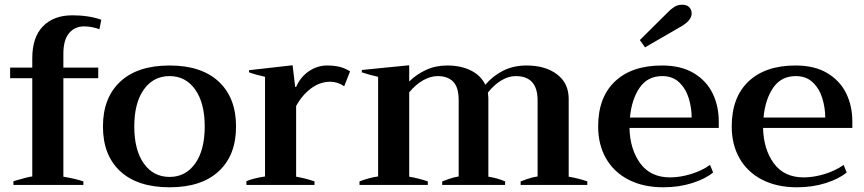

<svg xmlns="http://www.w3.org/2000/svg" viewBox="-20 -785 3667 815"><path d="M249 -557V-498H397V-453H249V-35Q302 -26 334 -15V0H37V-16Q102 -35 117 -36V-453H23V-498H117V-538Q117 -627 162.5 -673.5Q208 -720 287 -720Q358 -720 410 -701L402 -661Q369 -673 337 -673Q297 -673 273 -644Q249 -615 249 -557Z M417 -248Q417 -370 490.5 -438.5Q564 -507 700 -507Q835 -507 908.5 -438.5Q982 -370 982 -248Q982 -126 908.5 -58Q835 10 700 10Q564 10 490.5 -58Q417 -126 417 -248ZM849 -248Q849 -348 808.5 -405Q768 -462 700 -462Q631 -462 590.5 -405Q550 -348 550 -248Q550 -148 590.5 -91Q631 -34 700 -34Q768 -34 808.5 -91Q849 -148 849 -248Z M1026 -16Q1054 -28 1105 -36V-459Q1061 -469 1037 -478V-487L1222 -508L1233 -416H1237Q1255 -458 1291 -482.5Q1327 -507 1368 -507Q1398 -507 1421 -501.5Q1444 -496 1466 -482L1441 -419Q1413 -438 1382 -438Q1338 -438 1300 -409.5Q1262 -381 1237 -335V-35Q1278 -28 1315 -15V0H1026Z M2473 -15V0H2190V-15Q2195 -17 2217.5 -25Q2240 -33 2262 -36V-359Q2262 -462 2169 -462Q2139 -462 2108.5 -444Q2078 -426 2051 -392Q2053 -374 2053 -365V-35Q2092 -29 2124 -15V0H1857V-15Q1862 -17 1884.5 -25Q1907 -33 1927 -36V-359Q1927 -415 1903.5 -438.5Q1880 -462 1838 -462Q1808 -462 1776.5 -444.5Q1745 -427 1717 -393V-35Q1758 -28 1796 -15V0H1506V-15Q1548 -31 1585 -36V-459Q1544 -468 1516 -478V-488L1717 -508V-439Q1747 -469 1788 -488Q1829 -507 1878 -507Q1937 -507 1979.5 -485.5Q2022 -464 2040 -425Q2071 -462 2115 -484.5Q2159 -507 2215 -507Q2295 -507 2344.5 -469.5Q2394 -432 2394 -365V-35Q2436 -28 2473 -15Z M2718 -584 2696 -615 2816 -734Q2825 -744 2840.5 -754.5Q2856 -765 2875 -765Q2896 -765 2906 -754Q2916 -743 2916 -728Q2916 -699 2872 -673ZM3031 -242H2652Q2654 -152 2697.5 -92Q2741 -32 2825 -32Q2866 -32 2912.5 -46Q2959 -60 2994 -85L3007 -53Q2975 -26 2918.5 -8Q2862 10 2796 10Q2711 10 2648.5 -22Q2586 -54 2552.5 -112.5Q2519 -171 2519 -248Q2519 -372 2590.5 -439.5Q2662 -507 2790 -507Q2871 -507 2925 -474.5Q2979 -442 3005 -388.5Q3031 -335 3031 -269ZM2916 -286Q2916 -326 2904 -366.5Q2892 -407 2864 -434.5Q2836 -462 2791 -462Q2729 -462 2695 -412.5Q2661 -363 2654 -286Z M3598 -242H3219Q3221 -152 3264.5 -92Q3308 -32 3392 -32Q3433 -32 3479.5 -46Q3526 -60 3561 -85L3574 -53Q3542 -26 3485.5 -8Q3429 10 3363 10Q3278 10 3215.5 -22Q3153 -54 3119.5 -112.5Q3086 -171 3086 -248Q3086 -372 3157.5 -439.5Q3229 -507 3357 -507Q3438 -507 3492 -474.5Q3546 -442 3572 -388.5Q3598 -335 3598 -269ZM3483 -286Q3483 -326 3471 -366.5Q3459 -407 3431 -434.5Q3403 -462 3358 -462Q3296 -462 3262 -412.5Q3228 -363 3221 -286Z"/></svg>

Font: Trirong SemiBold
Style: Regular
Weight: 600
Designer: Katatrad Team
Foundry: CadsonDemak
Version: Version 1.001